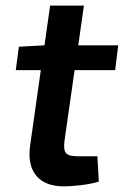

<svg xmlns="http://www.w3.org/2000/svg" viewBox="-20 -651 440 682"><path d="M245 -402H389L400 -490H258L278 -631H158L138 -490L47 -485L36 -402H125L87 -134C74 -43 117 11 207 11C233 11 295 6 331 -6L326 -96H257C213 -96 204 -108 209 -150Z"/></svg>

Font: Exo 2 Semi Bold
Style: Italic
Weight: 600
Italic angle: -8°
Designer: Natanael Gama
Version: Version 1.001;PS 001.001;hotconv 1.0.88;makeotf.lib2.5.64775